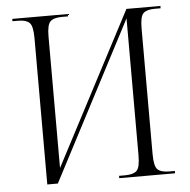

<svg xmlns="http://www.w3.org/2000/svg" viewBox="-51 -765 806 816"><g transform="rotate(-5 351.5 -357.0)"><path d="M118 -624Q118 -676 103.5 -690Q89 -704 55 -704H31V-714H268V-704H242Q207 -704 192.5 -690Q178 -676 178 -626V-65L518 -714H663V-704H638Q604 -704 589.5 -690.5Q575 -677 575 -626V-90Q575 -38 589.5 -24Q604 -10 639 -10H663V0H425V-10H451Q486 -10 500.5 -24Q515 -38 515 -90V-674L163 0H118Z"/></g></svg>

Font: Noto Serif Display SemiCondensed Light
Style: Regular
Weight: 300
Width: 4
Designer: Monotype Design Team
Foundry: Monotype Imaging Inc.
Version: Version 2.009